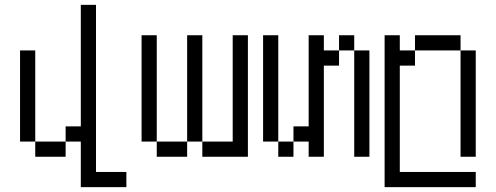

<svg xmlns="http://www.w3.org/2000/svg" viewBox="-20 -645 2040 790"><path d="M375 62.5H500V125H312.5V-62.5H250V-125H312.5V-625H375ZM62.5 -437.5H125V-62.5H62.5ZM125 -62.5H250V0H125Z M625 -62.5H562.5V-500H625ZM625 -62.5H750V0H625ZM750 -500H812.5V-62.5H750ZM812.5 -62.5H937.5V-500H1000V0H812.5Z M1125 -62.5H1062.5V-500H1125ZM1125 -62.5H1187.5V0H1125ZM1187.5 -125H1250V-500H1312.5V-437.5H1375V-375H1312.5V0H1250V-62.5H1187.5ZM1375 -500H1437.5V-437.5H1375ZM1437.5 -437.5H1500V0H1437.5Z M1625 -437.5H1687.5V-375H1625V62.5H1937.5V125H1562.5V-500H1625ZM1687.5 -500H1875V-437.5H1687.5ZM1875 -437.5H1937.5V0H1875Z"/></svg>

Font: 寒蝉点阵体 16px
Style: Regular
Weight: 400
Designer: Designed by Warren2060
Foundry: ChillType
Version: Version 1.000